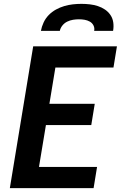

<svg xmlns="http://www.w3.org/2000/svg" viewBox="-20 -975 640 995"><path d="M31 0 152 -735H586L568 -625H267L236 -437H471L453 -327H218L182 -110H483L465 0ZM192 -815Q196 -837 206 -858.5Q216 -880 232.5 -897Q249 -914 270 -925.5Q291 -937 313 -943.5Q335 -950 357.5 -952.5Q380 -955 402 -955Q424 -955 445.5 -952.5Q467 -950 487 -943.5Q507 -937 524 -925.5Q541 -914 552.5 -897Q564 -880 567 -858.5Q570 -837 566 -815H468Q471 -830 464.5 -843Q458 -856 445.5 -863Q433 -870 418.5 -872.5Q404 -875 389 -875Q374 -875 358.5 -872.5Q343 -870 328.5 -863Q314 -856 303.5 -843Q293 -830 290 -815Z"/></svg>

Font: Iosevka Aile Extrabold Oblique
Style: Regular
Weight: 800
Italic angle: -9°
Designer: Belleve Invis
Foundry: Belleve Invis
Version: Version 31.1.0; ttfautohint (v1.8.4)